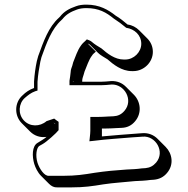

<svg xmlns="http://www.w3.org/2000/svg" viewBox="-20 -724 810 829"><path d="M218 -188 211 -195C214 -193 216 -191 218 -190ZM181 -133C170 -123 154 -115 142 -107C118 -93 118 -49 128 -16C133 0 143 21 157 35L192 70C202 80 214 86 227 85H291C342 85 378 80 426 72C472 65 516 63 562 58C586 57 608 56 629 53L644 52C667 50 686 41 701 23C732 -13 724 -61 695 -90L660 -125C644 -141 621 -151 595 -149L581 -148C528 -144 473 -140 420 -135V-169H432C450 -169 467 -170 484 -171L506 -172C529 -173 548 -182 563 -200C594 -236 587 -286 558 -315L523 -350C507 -366 485 -375 460 -374L437 -372C424 -371 411 -371 397 -371H335V-376C335 -385 339 -394 341 -401L345 -415C355 -438 363 -466 378 -485C381 -491 389 -496 394 -501L359 -536C362 -535 365 -533 368 -531L403 -496C414 -485 430 -477 444 -468C469 -446 505 -417 549 -417H556C601 -417 640 -455 640 -500C640 -523 631 -543 616 -558L581 -593C568 -606 550 -616 531 -618C517 -630 496 -647 480 -656C447 -682 410 -704 353 -704C336 -704 321 -702 308 -697C279 -687 257 -675 239 -652L235 -648C189 -607 168 -545 145 -482L139 -460C133 -432 129 -402 127 -372V-344C107 -337 91 -326 77 -312C42 -281 41 -225 74 -192L110 -156C129 -137 155 -129 181 -133ZM298 -371H295V-374ZM214 -212C205 -209 192 -205 181 -201C152 -176 109 -176 83 -204C57 -232 60 -277 87 -301C101 -313 113 -323 132 -330L142 -333V-371C144 -401 149 -431 154 -457L159 -477C182 -541 203 -599 245 -637L250 -642C266 -662 285 -673 313 -683C324 -687 338 -689 353 -689C407 -689 439 -670 471 -644C487 -634 510 -617 525 -604C560 -599 590 -573 590 -535C590 -499 558 -467 521 -467H514C476 -467 443 -493 418 -515C403 -524 388 -533 378 -542C372 -548 363 -551 355 -554L348 -547C346 -545 335 -536 330 -528C313 -505 306 -478 296 -455L292 -440C291 -435 285 -425 285 -412C284 -398 282 -390 280 -375V-356H397C411 -356 424 -356 438 -357L461 -359C517 -362 558 -292 517 -245C504 -230 489 -223 470 -222L448 -221C431 -220 415 -219 397 -219H370V-159C370 -151 369 -142 368 -133L366 -114L385 -116C439 -123 495 -126 552 -131C562 -132 572 -132 582 -133L596 -134C652 -139 694 -69 654 -22C641 -7 627 0 608 2L592 3C572 6 551 7 526 8C480 11 436 15 389 22C341 30 306 35 256 35H191C172 37 151 6 142 -21C132 -53 138 -87 150 -94C157 -98 169 -104 180 -113C194 -124 209 -137 221 -149L233 -162V-198C227 -202 220 -207 214 -212Z"/></svg>

Font: Blanket
Style: Poster
Weight: 900
Foundry: Cannot Into Space Fonts
Version: Version 0.9